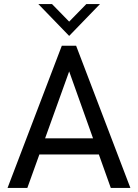

<svg xmlns="http://www.w3.org/2000/svg" viewBox="-20 -921 677 941"><path d="M283 -697H353L619 0H523L464.5 -164H173L114 0H17ZM436 -243 319 -571 201 -243ZM168 -901H235L319 -815L403 -901H470L319 -745Z"/></svg>

Font: HK Grotesk
Style: Regular
Weight: 400
Designer: Alfredo Marco Pradil
Foundry: Hanken Design Co.
Version: Version 3.001